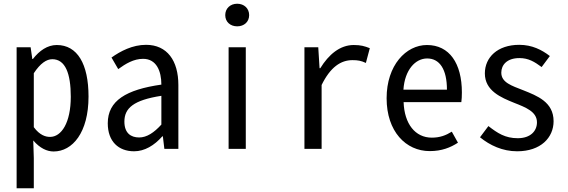

<svg xmlns="http://www.w3.org/2000/svg" viewBox="-20 -797 3040 1028"><path d="M69 211H161V49L158 -45C194 -3 232 14 267 14C368 14 454 -87 454 -280C454 -455 394 -556 284 -556C234 -556 191 -526 156 -481H153L144 -544H69ZM248 -64C224 -64 193 -73 161 -116V-405C196 -458 229 -480 260 -480C330 -480 359 -403 359 -279C359 -140 309 -64 248 -64Z M698 13C754 13 806 -18 849 -67H852L860 0H935V-342C935 -472 875 -557 762 -557C689 -557 625 -523 577 -489L613 -427C653 -456 696 -482 746 -482C818 -482 844 -416 844 -344C655 -317 557 -258 557 -137C557 -39 615 13 698 13ZM725 -61C681 -61 646 -84 646 -146C646 -218 695 -261 844 -284V-130C805 -87 766 -61 725 -61Z M1204 0H1296V-544H1204ZM1250 -656C1287 -656 1314 -680 1314 -716C1314 -752 1287 -777 1250 -777C1213 -777 1186 -752 1186 -716C1186 -680 1213 -656 1250 -656Z M1610 0H1702V-342C1749 -438 1805 -475 1867 -475C1896 -475 1913 -472 1939 -460L1960 -539C1932 -550 1912 -556 1874 -556C1800 -556 1740 -505 1695 -432H1691L1684 -544H1610Z M2281 12C2345 12 2392 -7 2432 -33L2399 -92C2367 -72 2335 -60 2292 -60C2203 -60 2145 -134 2141 -250H2450C2452 -263 2453 -283 2453 -302C2453 -458 2386 -556 2266 -556C2154 -556 2050 -448 2050 -271C2050 -93 2153 12 2281 12ZM2140 -317C2147 -423 2204 -484 2267 -484C2334 -484 2373 -426 2373 -317Z M2749 13C2875 13 2944 -60 2944 -148C2944 -251 2856 -284 2781 -314C2720 -338 2664 -355 2664 -408C2664 -449 2694 -486 2761 -486C2810 -486 2842 -466 2880 -438L2924 -497C2881 -530 2829 -557 2760 -557C2644 -557 2576 -490 2576 -404C2576 -311 2662 -275 2734 -246C2795 -222 2855 -199 2855 -142C2855 -96 2821 -57 2752 -57C2685 -57 2644 -84 2595 -122L2550 -62C2603 -19 2670 13 2749 13Z"/></svg>

Font: Noto Sans Mono CJK HK
Style: Regular
Weight: 400
Designer: Ryoko NISHIZUKA 西塚涼子 (kana, bopomofo & ideographs); Paul D. Hunt (Latin, Greek & Cyrillic); Sandoll Communications 산돌커뮤니
Foundry: Adobe
Version: Version 2.004;hotconv 1.0.118;makeotfexe 2.5.65603